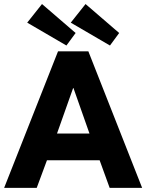

<svg xmlns="http://www.w3.org/2000/svg" viewBox="-25 -908 718 928"><path d="M506.5 -688 317 -798.5 388.5 -888.5 551 -748.5ZM296 -688 106.5 -798.5 178 -888.5 340.5 -748.5ZM255.5 -660H402L662 0H505L456.5 -133.5H202L152.5 0H-5ZM250.5 -262.5H407.5L330 -482.5H328.5Z"/></svg>

Font: League Spartan
Style: Bold
Weight: 700
Foundry: The League of Moveable Type
Version: Version 2.002